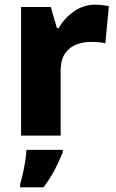

<svg xmlns="http://www.w3.org/2000/svg" viewBox="-20 -579 497 820"><path d="M386 -559Q402 -559 419 -557Q436 -555 445 -553L430 -394Q419 -397 404.5 -398.5Q390 -400 366 -400Q338 -400 309 -390Q280 -380 259.5 -353Q239 -326 239 -275V0H70V-549H197L223 -459H231Q254 -501 295.5 -530Q337 -559 386 -559ZM248 72Q233 109 214 145.5Q195 182 166 221H66V207Q72 187 78 160.5Q84 134 88 107.5Q92 81 93 61H248Z"/></svg>

Font: Noto Sans Canadian Aboriginal ExtraBold
Style: Regular
Weight: 800
Designer: Monotype Design Team, Typotheque's Kevin King
Foundry: Monotype Imaging Inc.
Version: Version 2.004; ttfautohint (v1.8.4.7-5d5b)